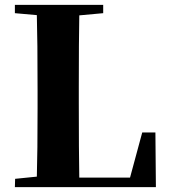

<svg xmlns="http://www.w3.org/2000/svg" viewBox="-20 -767 691 787"><path d="M41 0 42 -34 131 -43Q134 -143 134 -324V-395Q134 -602 131 -705L41 -713V-747H403V-713L305 -704Q303 -603 303 -411V-346Q303 -143 305 -39H513L563 -224H617L619 0Z"/></svg>

Font: GenRyuMin TW H
Style: Regular
Weight: 900
Version: Version 1.501;PS 1;hotconv 16.6.51;makeotf.lib2.5.65220